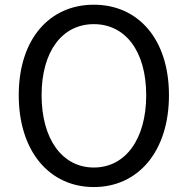

<svg xmlns="http://www.w3.org/2000/svg" viewBox="-20 -766 782 800"><path d="M371 13.4C555.1 13.4 684 -134.4 684 -369.3C684 -603.8 555.1 -746.4 371 -746.4C187 -746.4 58.1 -604.1 58.1 -369.3C58.1 -134.4 187 13.4 371 13.4ZM371 -68C239.5 -68 153.3 -186.3 153.3 -369.3C153.3 -552.3 239.5 -665.4 371 -665.4C502.6 -665.4 589.2 -552.3 589.2 -369.3C589.2 -186.3 502.6 -68 371 -68Z"/></svg>

Font: Source Han Sans JP VF
Style: Regular
Weight: 250
Designer: Ryoko NISHIZUKA 西塚涼子 (kana, bopomofo & ideographs); Paul D. Hunt (Latin, Greek & Cyrillic); Sandoll Communications 산돌커뮤니
Foundry: Adobe
Version: Version 2.004;hotconv 1.0.118;makeotfexe 2.5.65603